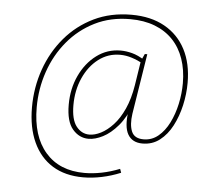

<svg xmlns="http://www.w3.org/2000/svg" viewBox="-52 -693 964 855"><g transform="rotate(5 429.5 -265.0)"><path d="M350 105Q269 105 212.5 70Q156 35 126 -30.5Q96 -96 96 -186Q96 -275 124.5 -356Q153 -437 206.5 -500Q260 -563 334.5 -599Q409 -635 502 -635Q589 -635 650.5 -600.5Q712 -566 744.5 -503.5Q777 -441 777 -355Q777 -304 765.5 -253.5Q754 -203 732 -161Q710 -119 677 -93.5Q644 -68 600 -68Q554 -68 534.5 -102Q515 -136 525 -205L544 -239Q522 -179 489.5 -141Q457 -103 422.5 -85.5Q388 -68 359 -68Q317 -68 287.5 -102.5Q258 -137 258 -212Q258 -283 285.5 -342Q313 -401 360.5 -436.5Q408 -472 468 -472Q492 -472 519 -465Q546 -458 577 -438L562 -436L576 -466H587L544 -196Q537 -147 549.5 -117Q562 -87 603 -87Q640 -87 668.5 -110.5Q697 -134 716.5 -173Q736 -212 746 -258.5Q756 -305 756 -351Q756 -411 739 -460Q722 -509 689 -543.5Q656 -578 608 -596.5Q560 -615 498 -615Q410 -615 340 -580Q270 -545 220 -485Q170 -425 143.5 -348Q117 -271 117 -188Q117 -59 179.5 13Q242 85 354 85Q391 85 431 77Q471 69 511 53L517 70Q476 87 433 96Q390 105 350 105ZM361 -87Q385 -87 412.5 -101Q440 -115 466.5 -143.5Q493 -172 513.5 -217Q534 -262 544 -324L561 -433L574 -421Q546 -436 519.5 -444.5Q493 -453 467 -453Q413 -453 370.5 -420.5Q328 -388 303.5 -333Q279 -278 279 -212Q279 -147 302.5 -117Q326 -87 361 -87Z"/></g></svg>

Font: Bitter Thin
Style: Italic
Weight: 100
Italic angle: -9°
Designer: Sol Matas, and Bitter project Authors
Foundry: Sol Matas
Version: Version 2.002